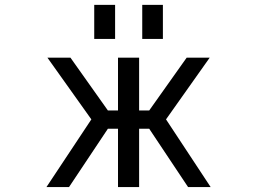

<svg xmlns="http://www.w3.org/2000/svg" viewBox="-20 -759 1040 781"><path d="M460 2V-235.4H418.9L260.7 2H168.9L351.6 -273.4L172.9 -524.4H266.6L418.9 -309.6H460V-524.4H545.9V-309.6H586.9L739.3 -524.4H833L655.3 -273.4L836.9 2H745.1L586.9 -235.4H545.9V2ZM363.3 -600.6V-739.3H448.2V-600.6ZM558.6 -600.6V-739.3H642.6V-600.6Z"/></svg>

Font: Gen Shin Gothic Monospace Regular
Style: Regular
Weight: 400
Designer: [Source Han Sans]
Ryoko NISHIZUKA  (kana & ideographs); Paul D. Hunt (Latin, Greek & Cyrillic); Wenlong ZHANG  (bopomofo
Version: Version 1.002.20150607